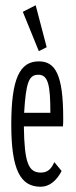

<svg xmlns="http://www.w3.org/2000/svg" viewBox="-20 -702 290 732"><path d="M128 -507 158 -522 116 -682 67 -657ZM135 10C169 10 196 -14 215 -50L187 -84C177 -61 164 -44 136 -44C88 -44 73 -82 71 -220H220C221 -231 221 -238 221 -251C221 -420 190 -468 128 -468C55 -468 23 -402 23 -227C23 -54 58 10 135 10ZM72 -272C79 -388 90 -417 126 -417C164 -417 172 -377 172 -272Z"/></svg>

Font: Inconsolata UltraCondensed Thin
Style: Regular
Weight: 100
Width: 1
Monospace: yes
Designer: Raph Levien, Cyreal, Brenton Simpson
Foundry: Raph Levien, Cyreal, Google
Version: Version 3.100